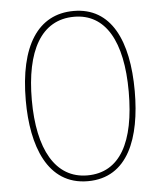

<svg xmlns="http://www.w3.org/2000/svg" viewBox="-53 -770 689 825"><g transform="rotate(-5 292.0 -357.0)"><path d="M527 -358C527 -576 457 -724 295 -724C141 -724 57 -594 57 -358C57 -164 118 10 293 10C467 10 527 -158 527 -358ZM83 -358C83 -569 152 -699 295 -699C430 -699 501 -576 501 -358C501 -141 434 -15 293 -15C155 -15 83 -146 83 -358Z"/></g></svg>

Font: Noto Sans Ethiopic Condensed Thin
Style: Regular
Weight: 100
Width: 3
Designer: Monotype Design Team
Foundry: Monotype Imaging Inc.
Version: Version 2.102